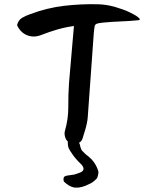

<svg xmlns="http://www.w3.org/2000/svg" viewBox="-20 -656 725 901"><path d="M328 224Q303 219 280 196Q277 189 278 183Q279 172 288 170Q293 168 298.5 167.5Q304 167 309 166L329 163L353 155Q370 149 372 138Q373 130 364 118L345 99Q338 91 331.5 83.5Q325 76 320 68Q307 50 302.5 39.5Q298 29 298 13Q298 10 299 9Q289 0 285 -15Q281 -30 285 -43Q301 -99 300.5 -155.5Q300 -212 304 -268Q307 -301 311 -349.5Q315 -398 319.5 -448Q324 -498 327 -534Q284 -528 247 -517Q210 -506 174 -492Q139 -478 107.5 -490.5Q76 -503 60 -538Q66 -562 84 -572.5Q102 -583 123 -590Q200 -619 279.5 -628.5Q359 -638 440 -636Q479 -635 518 -624Q557 -613 587 -599Q617 -585 630 -573.5Q643 -562 628 -561Q588 -557 547 -555.5Q506 -554 465 -550Q444 -548 435 -545Q426 -542 424 -532Q422 -522 420 -499L392 -109Q391 -93 387.5 -76.5Q384 -60 379 -44Q372 -21 367.5 -6.5Q363 8 351 14L352 16Q354 19 355 23Q356 27 357 33Q359 38 360.5 42.5Q362 47 365 51Q372 58 378.5 64.5Q385 71 391 75Q397 80 402 84.5Q407 89 411 93Q434 119 442 150Q442 154 441.5 157.5Q441 161 440 166Q437 180 433 183Q414 202 400 207Q397 209 381.5 215.5Q366 222 350 224Q335 225 328 224Z"/></svg>

Font: Mansalva
Style: Regular
Weight: 400
Designer: Carolina Short
Foundry: Carolina Short
Version: Version 2.112; ttfautohint (v1.8.4.7-5d5b)